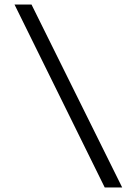

<svg xmlns="http://www.w3.org/2000/svg" viewBox="-20 -720 585 847"><path d="M442 107 44 -700H119L519 107Z"/></svg>

Font: Our Lexend Light
Style: Regular
Weight: 300
Designer: Bonnie Shaver-Troup, Thomas Jockin
Foundry: Lexend
Version: Version 1.007